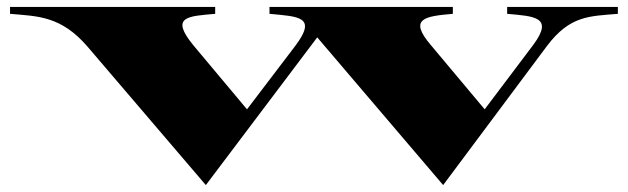

<svg xmlns="http://www.w3.org/2000/svg" viewBox="-20 -520 1814 555"><path d="M234 -384 575 15 897 -412 1261 15 1561 -387C1628 -476 1685 -473 1766 -480V-500H1446V-480C1525 -473 1581 -471 1522 -391L1381 -204L1226 -389C1159 -467 1209 -473 1289 -480V-500H759V-480C844 -472 897 -472 834 -388L694 -204L539 -389C471 -472 522 -473 602 -480V-500H9V-480C90 -473 157 -474 234 -384Z"/></svg>

Font: Sprat Extended
Style: Bold
Weight: 700
Width: 9
Designer: Ethan Nakache
Foundry: Collletttivo
Version: Version 2.000;Glyphs 3.2 (3217)